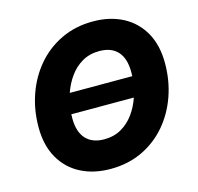

<svg xmlns="http://www.w3.org/2000/svg" viewBox="-108 -851 1004 975"><g transform="rotate(-15 394.5 -363.5)"><path d="M356.9 9.8Q268.6 9.8 200.9 -25.1Q133.3 -60.1 95.2 -127Q57.1 -193.8 57.1 -289.6Q57.1 -379.9 85.4 -460.7Q113.8 -541.5 167 -603.8Q220.2 -666 295.2 -701.7Q370.1 -737.3 462.4 -737.3Q550.3 -737.3 617.7 -702.4Q685.1 -667.5 723.4 -600.6Q761.7 -533.7 761.7 -437.5Q761.7 -347.2 733.4 -266.4Q705.1 -185.5 651.9 -123.3Q598.6 -61 523.9 -25.6Q449.2 9.8 356.9 9.8ZM364.3 -144Q416 -144 455.1 -166.7Q494.1 -189.5 521.2 -227.1Q548.3 -264.6 563.5 -310.1H234.9Q234.4 -299.8 234.4 -289.1Q234.4 -217.8 268.1 -180.9Q301.8 -144 364.3 -144ZM255.4 -417H584Q584.5 -427.7 584.5 -438.5Q584.5 -510.3 551 -546.9Q517.6 -583.5 455.1 -583.5Q403.3 -583.5 364.3 -560.8Q325.2 -538.1 298.1 -500.2Q271 -462.4 255.4 -417Z"/></g></svg>

Font: Inter Extra Bold
Style: Italic
Weight: 800
Italic angle: -9.39999°
Designer: Rasmus Andersson
Foundry: rsms
Version: Version 4.000;git-3c8e0fc